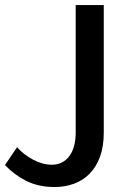

<svg xmlns="http://www.w3.org/2000/svg" viewBox="-28 -731 509 761"><path d="M272 -205.1V-710.9H383.3V-205.1Q383.3 -150.4 368.4 -109.9Q353.5 -69.3 327.4 -42.7Q301.3 -16.1 265.6 -2.9Q230 10.3 188.5 10.3Q124.5 10.3 76.4 -13.9Q28.3 -38.1 -8.3 -76.7L39.6 -147.5Q52.2 -133.3 68.1 -120.8Q84 -108.4 101.8 -98.9Q119.6 -89.4 138.7 -83.7Q157.7 -78.1 176.8 -78.1Q200.7 -78.1 218.5 -87.6Q236.3 -97.2 248.3 -114.3Q260.3 -131.3 266.1 -154.5Q272 -177.7 272 -205.1Z"/></svg>

Font: Ufes Sans Medium
Style: Regular
Weight: 500
Designer: Ricardo Esteves & Filipe Motta
Foundry: ProDesignUfes - Ricardo Esteves, Filipe Motta (This is a derivative work, based on Roboto family, by Christian Robertson
Version: Version 2.0